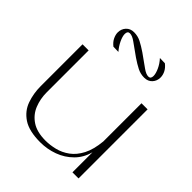

<svg xmlns="http://www.w3.org/2000/svg" viewBox="-205 -852 981 981"><g transform="rotate(45 285.0 -361.5)"><path d="M251 7Q170 7 126.5 -22Q83 -51 66.5 -98Q50 -145 50 -197V-500H94V-197Q94 -150 110.5 -109Q127 -68 164.5 -43Q202 -18 264 -18Q296 -18 331 -26.5Q366 -35 397 -57.5Q428 -80 449 -120.5Q470 -161 476 -224V-500H520V-1H476V-146Q463 -96 428.5 -61.5Q394 -27 347.5 -10Q301 7 251 7ZM170 -603Q151 -618 142.5 -636Q134 -654 134 -670Q134 -695 150 -712.5Q166 -730 193 -730Q220 -730 243.5 -718Q267 -706 295 -687Q339 -656 363 -638.5Q387 -621 404 -621Q421 -621 421 -642Q421 -659 410 -683.5Q399 -708 379 -730L416 -729Q435 -714 443.5 -696.5Q452 -679 452 -662Q452 -637 436 -619.5Q420 -602 393 -602Q366 -602 342.5 -614Q319 -626 291 -645Q247 -676 223 -693.5Q199 -711 182 -711Q165 -711 165 -690Q165 -673 176.5 -648.5Q188 -624 207 -602Z"/></g></svg>

Font: Panamera Light
Style: Regular
Weight: 300
Designer: Bastien Sozeau
Foundry: NBR — Bastien Sozeau
Version: Version 3.002; ttfautohint (v1.8.4.7-5d5b);gftools[0.9.33]